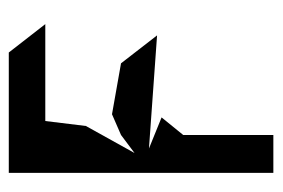

<svg xmlns="http://www.w3.org/2000/svg" viewBox="-120 -694 627 426"><g transform="rotate(-90 193.0 -481.5)"><path d="M22 -188H106V-388L145 -436L76 -464L327 -446L265 -526L152 -546L106 -526L66 -496L126 -604L137 -694H352L289 -775H22Z"/></g></svg>

Font: bitstorm
Style: ulcn
Weight: 400
Version: Version 0.2